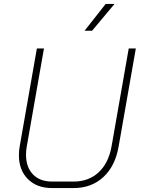

<svg xmlns="http://www.w3.org/2000/svg" viewBox="-20 -946 718 974"><path d="M76 -158Q76 -183 80 -204L167 -700H203L116 -204Q112 -184 112 -161Q112 -98 147 -61.5Q182 -25 244 -25H354Q430 -25 480.5 -72Q531 -119 546 -204L633 -700H669L582 -204Q565 -104 504.5 -48Q444 8 354 8H244Q167 8 121.5 -37.5Q76 -83 76 -158ZM516 -926H561L447 -790H409Z"/></svg>

Font: Bai Jamjuree ExtraLight
Style: Italic
Weight: 275
Italic angle: -10°
Version: Version 1.000; ttfautohint (v1.6)